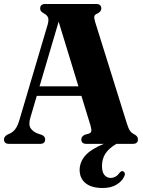

<svg xmlns="http://www.w3.org/2000/svg" viewBox="-21 -720 714 961"><path d="M205 -22.5Q205 0 180 0H24Q-1 0 -1 -22.5Q-1 -35 14 -45L28 -51.5Q42.5 -58 55 -73.2Q67.5 -88.5 77.5 -124L217 -595Q224 -619 219.8 -631.2Q215.5 -643.5 201 -651.5Q190.5 -657.5 185.2 -663Q180 -668.5 180 -677.5Q180 -700 205.5 -700H460.5Q486 -700 486 -677.5Q486 -661.5 465 -651.5Q454 -647 451.5 -639.5Q449 -632 454.5 -612.5L614 -102Q622 -76 630.2 -64.8Q638.5 -53.5 651.5 -47.5Q669.5 -38 669.5 -22.5Q669.5 0 644 0H561.5Q524.5 22 507 48.2Q489.5 74.5 489.5 110.5Q489.5 141.5 501.8 156Q514 170.5 533 170.5Q559 170.5 577.5 145Q586.5 134 595 137Q600 139 603 145.5Q606 152 601 162.5Q591 186.5 562.8 203.8Q534.5 221 493 221Q437.5 221 407.8 197.2Q378 173.5 377.5 130.5Q378 91.5 405.2 59.5Q432.5 27.5 498.5 0H411Q386 0 386 -22.5Q386 -37 403.5 -45.5L423 -51Q433.5 -54 435.8 -63Q438 -72 431.5 -93.5L386.5 -240H163L131 -131Q120.5 -96.5 132.5 -78Q144.5 -59.5 171 -50.5L188 -45Q205 -37.5 205 -22.5ZM177 -288H371.5L272.5 -611.5Z"/></svg>

Font: Fraunces 144pt Soft
Style: Bold
Weight: 700
Version: Version 1.000;[0bf87f6ff]